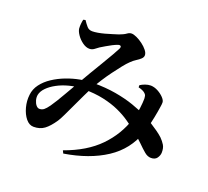

<svg xmlns="http://www.w3.org/2000/svg" viewBox="-139 -938 1277 1180"><g transform="rotate(20 500.0 -348.5)"><path d="M158 -22Q129 -22 107 -49Q85 -76 74 -117Q63 -158 68 -199Q72 -237 96 -269Q120 -301 157 -325.5Q194 -350 238 -367Q282 -384 327.5 -392.5Q373 -401 413 -401Q493 -401 559.5 -389.5Q626 -378 680.5 -359Q735 -340 777 -319Q802 -306 827.5 -290Q853 -274 875.5 -258Q898 -242 913 -228Q931 -210 942.5 -191Q954 -172 953 -141Q952 -123 940 -106Q928 -89 901 -89Q879 -89 858 -106.5Q837 -124 809 -152Q781 -180 740 -212Q713 -233 680 -256Q647 -279 603 -299Q559 -319 500.5 -332Q442 -345 364 -345Q319 -345 276.5 -334Q234 -323 199.5 -304.5Q165 -286 142.5 -263Q120 -240 115 -215Q112 -198 117 -180Q122 -162 132 -150Q142 -138 154 -138Q170 -138 182.5 -147.5Q195 -157 212 -181Q224 -198 240 -224Q256 -250 272.5 -279Q289 -308 304 -333.5Q319 -359 328 -375Q346 -407 371 -449Q396 -491 421 -532.5Q446 -574 464.5 -606.5Q483 -639 489 -651Q497 -666 491.5 -671.5Q486 -677 474 -673Q459 -668 440.5 -658.5Q422 -649 404.5 -638.5Q387 -628 372 -619Q361 -611 347 -600.5Q333 -590 316 -590Q294 -590 271 -606.5Q248 -623 232.5 -645.5Q217 -668 215 -686Q214 -701 215.5 -716.5Q217 -732 220 -745L234 -748Q248 -727 261 -712Q274 -697 296 -697Q311 -697 331.5 -700.5Q352 -704 374.5 -710Q397 -716 418.5 -723Q440 -730 457 -735Q487 -746 501 -756.5Q515 -767 529 -767Q543 -767 563.5 -757.5Q584 -748 604 -733Q624 -718 637.5 -701Q651 -684 651 -669Q651 -656 639.5 -645Q628 -634 611 -623.5Q594 -613 578 -597Q562 -582 541 -555.5Q520 -529 497 -498Q474 -467 453.5 -435Q433 -403 418 -376Q402 -347 383 -307Q364 -267 345.5 -227.5Q327 -188 312 -156.5Q297 -125 287 -110Q256 -64 227.5 -43Q199 -22 158 -22ZM377 52Q517 2 599 -82Q681 -166 716 -276Q729 -315 734 -354Q739 -393 739 -417Q738 -431 736 -438Q734 -445 724 -453Q711 -464 682 -471V-485Q696 -494 714 -500.5Q732 -507 750 -507Q774 -506 797 -493.5Q820 -481 836 -464Q852 -447 852 -433Q852 -420 849 -403.5Q846 -387 844 -372Q841 -356 836.5 -331.5Q832 -307 825 -279Q818 -251 808 -222Q766 -99 657 -27.5Q548 44 386 70Z"/></g></svg>

Font: Noto Serif JP ExtraLight
Style: Bold
Weight: 700
Version: Version 2.003-H1;hotconv 1.1.1;makeotfexe 2.6.0